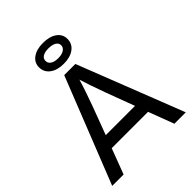

<svg xmlns="http://www.w3.org/2000/svg" viewBox="-237 -955 1072 1072"><g transform="rotate(-45 299.0 -419.0)"><path d="M98 0H8L256 -627H344L589 0H499L442 -151H155ZM298 -549Q288 -514 274.5 -475Q261 -436 247 -397L183 -226H414L350 -397Q330 -452 318.5 -486Q307 -520 298 -549ZM412 -757Q412 -719 381.5 -696Q351 -673 299 -673Q248 -673 217.5 -696Q187 -719 187 -757Q187 -794 217.5 -816Q248 -838 299 -838Q351 -838 381.5 -816Q412 -794 412 -757ZM238 -757Q238 -738 254.5 -727.5Q271 -717 299 -717Q328 -717 345 -728Q362 -739 362 -757Q362 -775 345 -785Q328 -795 299 -795Q270 -795 254 -785Q238 -775 238 -757Z"/></g></svg>

Font: Blinker
Style: Regular
Weight: 400
Designer: Juergen Huber
Foundry: supertype
Version: Version 1.017;hotconv 1.0.117;makeotfexe 2.5.65602